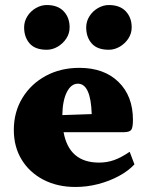

<svg xmlns="http://www.w3.org/2000/svg" viewBox="-20 -732 590 764"><path d="M280 12Q208 12 152.5 -17Q97 -46 66 -97Q35 -148 35 -215Q35 -286 69 -342Q103 -398 162 -430Q221 -462 296 -462Q394 -462 451.5 -406Q509 -350 509 -255Q509 -224 502 -215Q495 -206 472 -206H233Q255 -85 374 -85Q406 -85 434 -95Q462 -105 496 -128L515 -78Q491 -52 453 -31.5Q415 -11 370.5 0.5Q326 12 280 12ZM290 -399Q263 -399 246 -365.5Q229 -332 228 -274L345 -278Q341 -399 290 -399ZM413 -534Q367 -534 345 -559Q323 -584 323 -623Q323 -647 336 -667.5Q349 -688 370 -700Q391 -712 413 -712Q457 -712 480.5 -687Q504 -662 504 -623Q504 -599 491 -579Q478 -559 457 -546.5Q436 -534 413 -534ZM166 -534Q120 -534 98 -559Q76 -584 76 -623Q76 -647 89 -667.5Q102 -688 123 -700Q144 -712 166 -712Q210 -712 233.5 -687Q257 -662 257 -623Q257 -599 244 -579Q231 -559 210 -546.5Q189 -534 166 -534Z"/></svg>

Font: Petrona Black
Style: Regular
Weight: 900
Designer: Ringo R. Seeber
Foundry: Ringo R. Seeber
Version: Version 2.001; ttfautohint (v1.8.3)